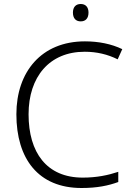

<svg xmlns="http://www.w3.org/2000/svg" viewBox="-20 -931 663 961"><path d="M384 -911C359 -911 345 -895 345 -868C345 -840 359 -824 384 -824C409 -824 423 -840 423 -868C423 -895 409 -911 384 -911ZM404 -672C464 -672 519 -659 569 -634L592 -685C538 -711 474 -724 405 -724C187 -724 62 -571 62 -359C62 -136 172 10 388 10C467 10 523 -2 572 -20V-71C521 -54 464 -42 394 -42C214 -42 123 -167 123 -359C123 -546 227 -672 404 -672Z"/></svg>

Font: Noto Sans Bengali Light
Style: Regular
Weight: 300
Designer: Jelle Bosma - Monotype Design Team
Foundry: Monotype Imaging Inc.
Version: Version 2.003